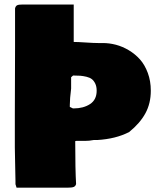

<svg xmlns="http://www.w3.org/2000/svg" viewBox="-20 -866 707 866"><path d="M47.9 -828.1Q50.3 -838.4 56.9 -842Q63.5 -845.7 83 -845.7H312.5V-676.8Q330.6 -676.8 367.2 -674.3Q403.8 -671.9 421.9 -671.9H443.4Q473.1 -671.9 502.9 -664.1Q532.7 -656.2 561.3 -639.2Q589.8 -622.1 611.6 -597.7Q633.3 -573.2 646.7 -536.9Q660.2 -500.5 660.2 -457Q660.2 -399.4 635.7 -354.7Q611.3 -310.1 562.5 -270.5Q502.4 -239.3 418 -234.4H402.3Q382.8 -230.5 363.3 -230.5H324.2Q321.3 -230.5 319.3 -229.5Q319.3 -101.6 323.2 -36.1Q320.8 -26.4 312.7 -22.9Q304.7 -19.5 285.2 -19.5H54.7Q51.3 -28.3 49.8 -35.2V-49.8Q49.8 -75.2 48.3 -125.5Q46.9 -175.8 46.9 -201.2V-344.7Q46.4 -395 47.4 -497.8Q48.3 -600.6 47.9 -654.3ZM294.9 -392.6V-383.8Q295.4 -383.3 301.5 -380.6Q307.6 -377.9 307.6 -377V-376Q306.6 -376 306.6 -377.9Q307.6 -377 312.5 -377Q356 -377 386 -396.5Q416 -416 416 -457Q416 -475.6 409.7 -488.8Q403.3 -502 394.3 -509Q385.3 -516.1 369.9 -519.8Q354.5 -523.4 341.8 -524.4Q329.1 -525.4 309.6 -525.4Q309.1 -524.9 305.7 -522Q302.2 -519 300.8 -517.6V-466.8Q294.9 -419.9 294.9 -392.6Z"/></svg>

Font: Bowlby One SC
Style: Regular
Weight: 400
Width: 1
Version: Version 1.2